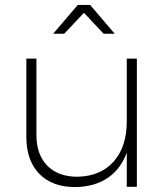

<svg xmlns="http://www.w3.org/2000/svg" viewBox="-20 -759 680 780"><path d="M536 -521V0H495V-139Q470 -71 416.5 -35.5Q363 0 286 1Q192 1 139.5 -53Q87 -107 87 -203V-521H128V-211Q128 -131 172 -86Q216 -41 295 -41Q389 -43 442 -103Q495 -163 495 -266V-521ZM446 -622H401L321 -707L241 -622H196L296 -739H346Z"/></svg>

Font: Argentum Sans ExtraLight
Style: Regular
Weight: 275
Designer: Julieta Ulanovsky (Modified by Cristiano Sobral)
Foundry: Julieta Ulanovsky
Version: Version 1.000; ttfautohint (v1.5.65-e2d9)